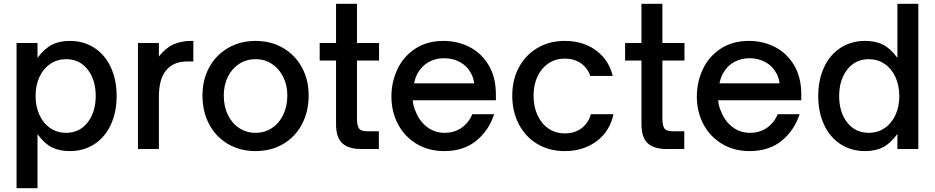

<svg xmlns="http://www.w3.org/2000/svg" viewBox="-20 -783 4913 1009"><path d="M593 -279Q593 -194 562.5 -128Q532 -62 476 -25.5Q420 11 347 11Q292 11 253 -8.5Q214 -28 177 -78V206H67V-557H177V-479Q214 -528 253 -548Q292 -568 347 -568Q420 -568 476 -531.5Q532 -495 562.5 -429Q593 -363 593 -279ZM167 -279Q167 -223 187.5 -178.5Q208 -134 244.5 -109.5Q281 -85 327 -85Q398 -85 440.5 -139.5Q483 -194 483 -279Q483 -364 440.5 -418Q398 -472 327 -472Q281 -472 244.5 -447.5Q208 -423 187.5 -379Q167 -335 167 -279Z M705 0V-557H815V-486Q849 -530 890 -549Q931 -568 985 -568H996V-460H966Q899 -460 862 -423Q815 -378 815 -275V0Z M1044 -281Q1044 -364 1079.5 -429Q1115 -494 1178.5 -531Q1242 -568 1323 -568Q1404 -568 1467.5 -531Q1531 -494 1566.5 -429Q1602 -364 1602 -281Q1602 -197 1567 -130.5Q1532 -64 1468.5 -26.5Q1405 11 1323 11Q1242 11 1178.5 -26Q1115 -63 1079.5 -129.5Q1044 -196 1044 -281ZM1490 -281Q1490 -335 1468.5 -378.5Q1447 -422 1409 -447Q1371 -472 1323 -472Q1275 -472 1237 -447.5Q1199 -423 1177.5 -379.5Q1156 -336 1156 -281Q1156 -224 1177.5 -179.5Q1199 -135 1237 -110Q1275 -85 1323 -85Q1371 -85 1409 -110Q1447 -135 1468.5 -180Q1490 -225 1490 -281Z M1877 0Q1812 0 1779 -30Q1746 -60 1746 -131V-465H1660V-557H1746V-763H1856V-557H1972V-465H1856V-160Q1856 -125 1866 -109Q1876 -93 1912 -93H1971V0Z M2037 -276Q2037 -352 2068.5 -419Q2100 -486 2162 -527Q2224 -568 2311 -568Q2385 -568 2447.5 -536Q2510 -504 2548 -440.5Q2586 -377 2586 -286V-256H2149Q2152 -223 2165 -196Q2185 -145 2225 -115Q2265 -85 2316 -85Q2369 -85 2407 -112.5Q2445 -140 2462 -183H2577Q2549 -97 2482.5 -43Q2416 11 2314 11Q2233 11 2170 -26.5Q2107 -64 2072 -129.5Q2037 -195 2037 -276ZM2472 -345Q2468 -376 2455 -398Q2435 -436 2397.5 -456.5Q2360 -477 2315 -477Q2268 -477 2232 -456.5Q2196 -436 2175 -398Q2163 -378 2156 -345Z M2672 -281Q2672 -364 2707 -429Q2742 -494 2804.5 -531Q2867 -568 2948 -568Q3045 -568 3112.5 -518Q3180 -468 3200 -384H3082Q3067 -427 3032 -451Q2997 -475 2948 -475Q2900 -475 2863 -450.5Q2826 -426 2805 -382Q2784 -338 2784 -281Q2784 -222 2805 -177Q2826 -132 2863 -107Q2900 -82 2948 -82Q3000 -82 3036.5 -109.5Q3073 -137 3085 -183H3204Q3185 -93 3115.5 -41Q3046 11 2948 11Q2867 11 2804.5 -26Q2742 -63 2707 -129.5Q2672 -196 2672 -281Z M3482 0Q3417 0 3384 -30Q3351 -60 3351 -131V-465H3265V-557H3351V-763H3461V-557H3577V-465H3461V-160Q3461 -125 3471 -109Q3481 -93 3517 -93H3576V0Z M3642 -276Q3642 -352 3673.5 -419Q3705 -486 3767 -527Q3829 -568 3916 -568Q3990 -568 4052.5 -536Q4115 -504 4153 -440.5Q4191 -377 4191 -286V-256H3754Q3757 -223 3770 -196Q3790 -145 3830 -115Q3870 -85 3921 -85Q3974 -85 4012 -112.5Q4050 -140 4067 -183H4182Q4154 -97 4087.5 -43Q4021 11 3919 11Q3838 11 3775 -26.5Q3712 -64 3677 -129.5Q3642 -195 3642 -276ZM4077 -345Q4073 -376 4060 -398Q4040 -436 4002.5 -456.5Q3965 -477 3920 -477Q3873 -477 3837 -456.5Q3801 -436 3780 -398Q3768 -378 3761 -345Z M4280 -278Q4280 -363 4310.5 -429Q4341 -495 4397 -531.5Q4453 -568 4526 -568Q4581 -568 4620 -548.5Q4659 -529 4696 -479V-763H4806V0H4696V-79Q4659 -29 4620 -9Q4581 11 4526 11Q4453 11 4397 -25.5Q4341 -62 4310.5 -128Q4280 -194 4280 -278ZM4706 -278Q4706 -334 4685.5 -378.5Q4665 -423 4628.5 -447.5Q4592 -472 4546 -472Q4475 -472 4432.5 -417.5Q4390 -363 4390 -278Q4390 -193 4432.5 -139Q4475 -85 4546 -85Q4592 -85 4628.5 -109.5Q4665 -134 4685.5 -178Q4706 -222 4706 -278Z"/></svg>

Font: Open Sauce One Medium
Style: Regular
Weight: 500
Designer: Alfredo Marco Pradil
Foundry: Creative Sauce Fz LLC
Version: Version 1.477